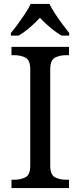

<svg xmlns="http://www.w3.org/2000/svg" viewBox="-20 -951 407 971"><path d="M38 0V-42H51Q85 -42 109 -54.5Q133 -67 133 -114V-600Q133 -647 109 -659.5Q85 -672 51 -672H38V-714H329V-672H316Q282 -672 258 -659.5Q234 -647 234 -600V-114Q234 -67 258 -54.5Q282 -42 316 -42H329V0ZM35 -784Q51 -803 70 -829Q89 -855 107 -882Q125 -909 135 -931H230Q241 -909 258.5 -882Q276 -855 295.5 -829Q315 -803 330 -784V-771H291Q272 -782 252.5 -797Q233 -812 215 -828.5Q197 -845 182 -861Q160 -837 131.5 -812.5Q103 -788 74 -771H35Z"/></svg>

Font: Noto Serif Test
Style: Regular
Weight: 400
Version: Version 1.000